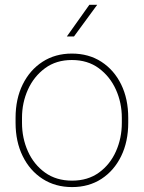

<svg xmlns="http://www.w3.org/2000/svg" viewBox="-20 -758 590 788"><path d="M43.9 -274.4Q43.9 -352.1 73.2 -411.4Q102.5 -470.7 154.5 -504.4Q206.5 -538.1 274.9 -538.1Q344.2 -538.1 396.2 -504.4Q448.2 -470.7 477.3 -411.4Q506.3 -352.1 506.3 -274.4V-253.9Q506.3 -176.8 477.3 -117.2Q448.2 -57.6 396.5 -23.9Q344.7 9.8 275.9 9.8Q207 9.8 154.8 -23.9Q102.5 -57.6 73.2 -117.2Q43.9 -176.8 43.9 -253.9ZM70.3 -253.9Q70.3 -190.9 94.7 -136.7Q119.1 -82.5 165 -49.6Q210.9 -16.6 275.9 -16.6Q340.3 -16.6 386 -49.6Q431.6 -82.5 455.8 -136.7Q480 -190.9 480 -253.9V-274.4Q480 -336.4 455.6 -390.4Q431.2 -444.3 385.5 -478Q339.8 -511.7 274.9 -511.7Q210.4 -511.7 164.8 -478Q119.1 -444.3 94.7 -390.4Q70.3 -336.4 70.3 -274.4ZM346.7 -738.3H378.9L283.7 -608.4H254.4Z"/></svg>

Font: Heebo Thin
Style: Regular
Weight: 250
Designer: Oded Ezer
Foundry: Ezer Type House
Version: Version 3.100